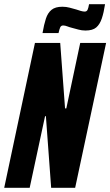

<svg xmlns="http://www.w3.org/2000/svg" viewBox="-31 -892 524 912"><path d="M-11 0 135 -688H255L278 -377H284L350 -688H473L326 0H212L187 -340H183L110 0ZM171 -735Q178 -776 187 -803.5Q196 -831 214 -845.5Q232 -860 265 -860Q284 -860 300 -855.5Q316 -851 331 -847Q342 -843 353 -840Q364 -837 371 -837Q381 -837 385 -845.5Q389 -854 392 -872H468Q462 -832 452.5 -804Q443 -776 426 -761.5Q409 -747 375 -747Q357 -747 341.5 -751.5Q326 -756 310 -760Q298 -763 288 -767Q278 -771 269 -771Q259 -771 255 -762Q251 -753 247 -735Z"/></svg>

Font: Saira ExtraCondensed ExtraBold
Style: Italic
Weight: 800
Width: 2
Italic angle: -12°
Designer: Hector Gatti with collaboration of the Omnibus-Type team
Foundry: Omnibus-Type
Version: Version 1.101